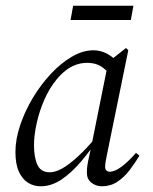

<svg xmlns="http://www.w3.org/2000/svg" viewBox="-20 -640 537 672"><path d="M122 12Q98 12 78 -0.5Q58 -13 46 -39.5Q34 -66 34 -108Q34 -152 50.5 -201.5Q67 -251 95 -297.5Q123 -344 158 -381.5Q193 -419 231.5 -441.5Q270 -464 307 -464Q325 -464 342.5 -457.5Q360 -451 375.5 -438Q391 -425 402 -407L376 -368Q363 -385 341 -402.5Q319 -420 285 -420Q264 -420 245 -413Q226 -406 209.5 -393Q193 -380 179 -363Q153 -332 135 -290.5Q117 -249 108 -207Q99 -165 99 -132Q99 -89 111 -63Q123 -37 154 -37Q174 -37 198 -50.5Q222 -64 253.5 -93Q285 -122 324 -169L332 -164H330Q298 -115 264 -75Q230 -35 195 -11.5Q160 12 122 12ZM337 12Q316 12 300 -0.5Q284 -13 284 -36Q284 -42 284.5 -50Q285 -58 288.5 -76.5Q292 -95 300 -130L301 -135L359 -423L364 -427L421 -472L429 -464L355 -102Q352 -86 350 -76Q348 -66 348 -55Q348 -48 352.5 -43.5Q357 -39 364 -39Q382 -39 406 -57Q430 -75 456 -105L468 -95Q453 -70 434 -45Q415 -20 391 -4Q367 12 337 12ZM227 -570 236 -620H447L438 -570Z"/></svg>

Font: Source Serif 4 60pt
Style: Italic
Weight: 400
Italic angle: -12°
Version: Version 4.004;hotconv 1.0.116;makeotfexe 2.5.65601